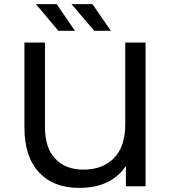

<svg xmlns="http://www.w3.org/2000/svg" viewBox="-20 -907 834 935"><path d="M689 -700V0H593V-99Q522 8 365 8Q240 8 169.5 -68Q99 -144 99 -285V-700H199V-288Q199 -187 249 -134Q299 -81 386 -81Q480 -81 535 -137Q590 -193 590 -303V-700ZM155 -887H256L345 -757H264ZM328 -887H430L520 -757H439Z"/></svg>

Font: Montserrat Alternates Medium
Style: Regular
Weight: 500
Designer: Julieta Ulanovsky
Foundry: Julieta Ulanovsky
Version: Version 7.200